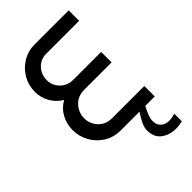

<svg xmlns="http://www.w3.org/2000/svg" viewBox="-270 -793 1104 1104"><g transform="rotate(-45 281.5 -241.0)"><path d="M245 0Q186 0 142 -27.5Q98 -55 73 -100Q48 -145 48 -198Q48 -246 70.5 -288Q93 -330 136 -354Q94 -380 72 -420Q50 -460 50 -505Q50 -559 75.5 -603Q101 -647 145 -673.5Q189 -700 242 -700H519V-615H253Q206 -615 176 -583Q146 -551 146 -505Q146 -461 177.5 -430Q209 -399 255 -399H482V-314H262Q206 -314 174.5 -278.5Q143 -243 143 -198Q143 -153 174 -119Q205 -85 258 -85H519V0H442Q430 22 420 47Q410 72 410 93Q410 123 429.5 140.5Q449 158 481 158Q502 158 528 150V211Q520 213 505 215.5Q490 218 476 218Q422 218 385.5 190Q349 162 349 107Q349 82 363.5 53.5Q378 25 395 0Z"/></g></svg>

Font: MuseoModerno
Style: Regular
Weight: 400
Designer: Pablo Cosgaya, Héctor Gatti, Marcela Romero, and the Authors of The MuseoModerno Project.
Foundry: Omnibus-Type Team
Version: Version 1.001